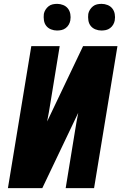

<svg xmlns="http://www.w3.org/2000/svg" viewBox="-20 -974 640 994"><path d="M21 0 142 -735H289L241 -441Q237 -417 233 -393Q229 -369 224 -345L410 -735H588L467 0H320L368 -294Q372 -318 376 -342Q380 -366 385 -390L199 0ZM505 -816Q489 -816 474 -822Q459 -828 449.5 -840Q440 -852 437.5 -868.5Q435 -885 437 -902Q439 -913 445.5 -923.5Q452 -934 461.5 -941.5Q471 -949 482.5 -951.5Q494 -954 506 -954Q522 -954 537 -948Q552 -942 561.5 -930Q571 -918 574 -901.5Q577 -885 574 -868Q572 -857 566 -846.5Q560 -836 550 -828.5Q540 -821 528.5 -818.5Q517 -816 505 -816ZM275 -816Q259 -816 244 -822Q229 -828 219.5 -840Q210 -852 207.5 -868.5Q205 -885 207 -902Q209 -913 215.5 -923.5Q222 -934 231.5 -941.5Q241 -949 252.5 -951.5Q264 -954 276 -954Q292 -954 307 -948Q322 -942 331.5 -930Q341 -918 344 -901.5Q347 -885 344 -868Q342 -857 336 -846.5Q330 -836 320 -828.5Q310 -821 298.5 -818.5Q287 -816 275 -816Z"/></svg>

Font: Iosevka Aile Heavy Oblique
Style: Regular
Weight: 900
Italic angle: -9°
Designer: Belleve Invis
Foundry: Belleve Invis
Version: Version 31.1.0; ttfautohint (v1.8.4)